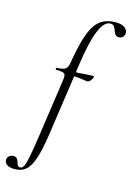

<svg xmlns="http://www.w3.org/2000/svg" viewBox="-250 -797 785 1144"><g transform="rotate(15 143.0 -225.5)"><path d="M-39.8 275Q-75.2 275 -90.4 261.6Q-105.6 248.2 -103.2 231.6Q-101.8 218.8 -91.9 210Q-82 201.2 -66.8 201.2Q-50.8 201.2 -43.9 209.5Q-37 217.8 -34.2 228.9Q-31.4 240 -26.7 248.3Q-22 256.6 -9.8 256.6Q1.8 256.6 10.4 241.5Q19 226.4 28.1 181.4Q37.2 136.4 50.2 47L101.2 -306Q105.2 -331 102.7 -342.4Q100.2 -353.8 87.1 -357.2Q74 -360.6 45.8 -360.6Q41.8 -360.6 42.7 -367Q43.6 -373.4 46.6 -373.4Q82.6 -373.4 97.9 -383.2Q113.2 -393 117.2 -418Q132.2 -509 149.4 -568.6Q166.6 -628.2 189.6 -662.7Q212.6 -697.2 244 -711.6Q275.4 -726 319.2 -726Q355.4 -726 374.2 -710.3Q393 -694.6 390.6 -673.8Q387.6 -658.6 378 -651.6Q368.4 -644.6 356 -644.6Q340.2 -644.6 333.4 -654.6Q326.6 -664.6 322.2 -677.6Q317.8 -690.6 310.8 -700.6Q303.8 -710.6 288 -710.6Q249.4 -710.6 221 -642.3Q192.6 -574 172.6 -439L106.2 21Q92.2 116.2 74.1 172.1Q56 228 28.7 251.5Q1.4 275 -39.8 275ZM240 -342.2Q228.6 -343.8 211.4 -346.4Q194.2 -349 173.5 -350.8Q152.8 -352.6 131.2 -352.6L133.2 -375.6Q154.6 -375.6 183.4 -377.6Q212.2 -379.6 236.1 -381.2Q260 -382.8 266.6 -382.8Q271.6 -382.8 273.1 -380.4Q274.6 -378 273.6 -374Q272.4 -366 261.6 -353.3Q250.8 -340.6 240 -342.2Z"/></g></svg>

Font: Cormorant Infant Light
Style: Italic
Weight: 300
Italic angle: -10°
Designer: Christian Thalmann (Catharsis Fonts)
Foundry: Catharsis Fonts
Version: Version 4.001